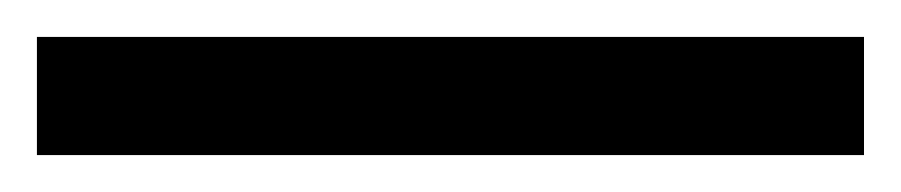

<svg xmlns="http://www.w3.org/2000/svg" viewBox="-22 -23 488 104"><path d="M-2 61V-3H446V61Z"/></svg>

Font: Noto Sans Telugu UI
Style: Regular
Weight: 400
Designer: Jelle Bosma - Monotype Design Team
Foundry: Monotype Imaging Inc.
Version: Version 2.005; ttfautohint (v1.8.4.7-5d5b)